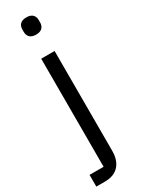

<svg xmlns="http://www.w3.org/2000/svg" viewBox="-246 -767 741 994"><g transform="rotate(-30 125.0 -270.0)"><path d="M125 -637C159 -637 174 -655 174 -682V-695C174 -722 159 -740 125 -740C91 -740 76 -722 76 -695V-682C76 -655 91 -637 125 -637ZM85 -516V130H1V200H53C130 200 165 151 165 80V-516Z"/></g></svg>

Font: Braiins Sans
Style: Regular
Weight: 400
Designer: Mike Abbink, Paul van der Laan, Pieter van Rosmalen, Jiri Chlebus, Lubos Buracinsky
Foundry: Bold Monday, Sudetype
Version: Version 1.000;hotconv 1.0.109;makeotfexe 2.5.65596